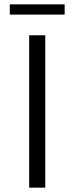

<svg xmlns="http://www.w3.org/2000/svg" viewBox="-20 -862 342 882"><path d="M114 0V-700H188V0ZM25 -795V-842H277V-795Z"/></svg>

Font: Modern
Style: Small
Weight: 400
Designer: Julieta Ulanovsky
Foundry: Julieta Ulanovsky
Version: Version 8.000